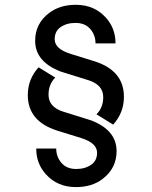

<svg xmlns="http://www.w3.org/2000/svg" viewBox="-20 -762 626 792"><path d="M456.5 -583H374Q374 -616.7 353 -641.6Q331.1 -667.5 291.5 -667.5Q254.4 -667.5 229 -649.4Q205.6 -632.8 205.6 -600.1Q205.6 -560.5 270.5 -540L371.1 -508.8Q491.2 -470.2 491.2 -362.8Q491.2 -296.9 446.8 -248L377.9 -290.5Q405.8 -317.9 405.8 -361.3Q405.8 -410.6 347.7 -430.2L230.5 -466.8Q125 -507.3 125 -593.8Q125 -664.6 182.6 -708.5Q226.6 -742.2 293 -742.2Q368.7 -742.2 416.5 -689.5Q456.5 -645.5 456.5 -583ZM129.4 -149.4H211.9Q211.9 -115.7 232.9 -90.8Q254.9 -64.9 294.4 -64.9Q331.5 -64.9 356.9 -83Q380.4 -99.6 380.4 -132.3Q380.4 -171.9 315.4 -192.4L214.8 -223.6Q94.7 -262.2 94.7 -369.6Q94.7 -435.5 139.2 -484.4L208 -441.9Q180.2 -414.6 180.2 -371.1Q180.2 -321.8 238.3 -302.2L355.5 -265.6Q460.9 -225.1 460.9 -138.7Q460.9 -67.9 403.3 -23.9Q359.4 9.8 293 9.8Q217.3 9.8 169.4 -43Q129.4 -86.9 129.4 -149.4Z"/></svg>

Font: Consola Mono
Style: Book
Weight: 400
Monospace: yes
Version: Version 2.001